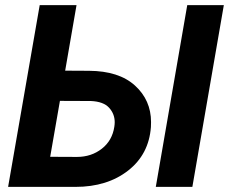

<svg xmlns="http://www.w3.org/2000/svg" viewBox="-20 -731 895 751"><path d="M279.3 -710.9H135.3L11.7 0H274.9C358.4 0 427.2 -21.5 481.4 -64C535.6 -106.4 564.9 -163.1 570.3 -233.9C570.8 -240.7 570.8 -247.1 570.8 -253.4C570.8 -310.5 549.8 -358.4 507.8 -396.5C465.8 -434.6 405.8 -453.6 328.1 -454.1L234.9 -454.6ZM855.5 -710.9H712.4L589.4 0H732.4ZM335.4 -335.9C368.2 -334.5 392.1 -325.7 406.7 -309.6C421.4 -293.5 428.7 -274.4 428.7 -252.9C428.7 -247.6 428.2 -241.7 427.2 -235.4C421.9 -199.2 405.3 -170.4 378.4 -149.4C351.1 -127.9 318.4 -117.2 280.8 -117.2L176.3 -117.7L214.4 -336.4Z"/></svg>

Font: Roboto
Style: Bold Italic
Weight: 700
Italic angle: -12°
Designer: Google
Version: Version 2.137; 2017